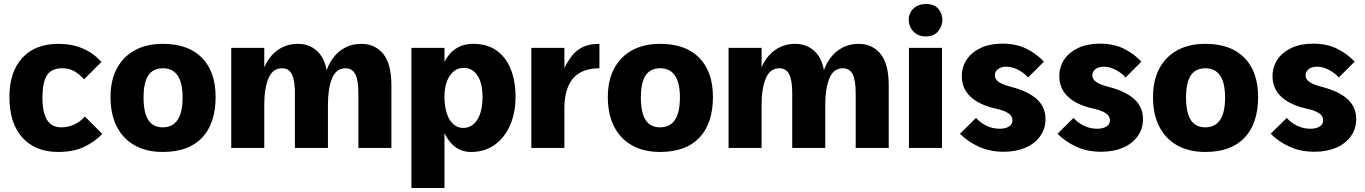

<svg xmlns="http://www.w3.org/2000/svg" viewBox="-20 -739 6817 959"><path d="M491 -70Q451 -29 398 -4.5Q345 20 271 20Q157 20 92 -51.5Q27 -123 27 -255Q27 -380 91.5 -450Q156 -520 271 -520Q339 -520 392 -497.5Q445 -475 487 -430L400 -343Q374 -371 349 -384.5Q324 -398 291 -398Q236 -398 214 -362Q192 -326 192 -252Q192 -177 215 -140Q238 -103 287 -103Q320 -103 350.5 -117Q381 -131 404 -157Z M793 20Q713 20 654.5 -12Q596 -44 564 -105.5Q532 -167 532 -255Q532 -338 564 -397.5Q596 -457 654.5 -488.5Q713 -520 793 -520Q921 -520 989 -450Q1057 -380 1057 -255Q1057 -123 989.5 -51.5Q922 20 793 20ZM793 -103Q842 -103 867 -140Q892 -177 892 -252Q892 -326 867 -362Q842 -398 794 -398Q744 -398 720.5 -362Q697 -326 697 -252Q697 -177 720.5 -140Q744 -103 793 -103Z M1135 -500H1300V0H1135ZM1453 -274Q1453 -339 1437.5 -368.5Q1422 -398 1389 -398Q1342 -398 1321 -347.5Q1300 -297 1300 -217L1287 -280L1285 -356Q1297 -408 1323 -444.5Q1349 -481 1385.5 -500.5Q1422 -520 1467 -520Q1536 -520 1577 -470Q1618 -420 1618 -312V0H1453ZM1770 -274Q1770 -339 1754.5 -368.5Q1739 -398 1706 -398Q1659 -398 1638.5 -347.5Q1618 -297 1618 -217L1604 -280L1602 -356Q1614 -408 1640 -444.5Q1666 -481 1702.5 -500.5Q1739 -520 1784 -520Q1853 -520 1894 -470Q1935 -420 1935 -312V0H1770Z M2035 -500H2200V200H2035ZM2333 20Q2280 20 2243 -14Q2206 -48 2186.5 -110Q2167 -172 2167 -255Q2167 -339 2187 -398Q2207 -457 2246.5 -488.5Q2286 -520 2344 -520Q2414 -520 2461 -486Q2508 -452 2531.5 -392.5Q2555 -333 2555 -255Q2555 -177 2528.5 -115Q2502 -53 2452 -16.5Q2402 20 2333 20ZM2293 -100Q2338 -100 2364 -141Q2390 -182 2390 -255Q2390 -323 2365 -361.5Q2340 -400 2296 -400Q2267 -400 2245.5 -382Q2224 -364 2212 -332Q2200 -300 2200 -256Q2200 -209 2211.5 -173.5Q2223 -138 2244 -119Q2265 -100 2293 -100Z M2634 -500H2799V-399Q2817 -436 2839 -463Q2861 -490 2893.5 -505Q2926 -520 2974 -520V-398Q2927 -398 2893.5 -384Q2860 -370 2839.5 -344Q2819 -318 2809 -281.5Q2799 -245 2799 -199V0H2634Z M3277 20Q3197 20 3138.5 -12Q3080 -44 3048 -105.5Q3016 -167 3016 -255Q3016 -338 3048 -397.5Q3080 -457 3138.5 -488.5Q3197 -520 3277 -520Q3405 -520 3473 -450Q3541 -380 3541 -255Q3541 -123 3473.5 -51.5Q3406 20 3277 20ZM3277 -103Q3326 -103 3351 -140Q3376 -177 3376 -252Q3376 -326 3351 -362Q3326 -398 3278 -398Q3228 -398 3204.5 -362Q3181 -326 3181 -252Q3181 -177 3204.5 -140Q3228 -103 3277 -103Z M3619 -500H3784V0H3619ZM3937 -274Q3937 -339 3921.5 -368.5Q3906 -398 3873 -398Q3826 -398 3805 -347.5Q3784 -297 3784 -217L3771 -280L3769 -356Q3781 -408 3807 -444.5Q3833 -481 3869.5 -500.5Q3906 -520 3951 -520Q4020 -520 4061 -470Q4102 -420 4102 -312V0H3937ZM4254 -274Q4254 -339 4238.5 -368.5Q4223 -398 4190 -398Q4143 -398 4122.5 -347.5Q4102 -297 4102 -217L4088 -280L4086 -356Q4098 -408 4124 -444.5Q4150 -481 4186.5 -500.5Q4223 -520 4268 -520Q4337 -520 4378 -470Q4419 -420 4419 -312V0H4254Z M4520 -500H4685V0H4520ZM4519 -639Q4518 -658 4527.5 -676.5Q4537 -695 4556.5 -707Q4576 -719 4605 -719Q4646 -719 4666.5 -695Q4687 -671 4687 -640Q4687 -609 4666 -583Q4645 -557 4604 -557Q4576 -557 4557 -569.5Q4538 -582 4528.5 -601Q4519 -620 4519 -639Z M4855 -150Q4875 -127 4906 -111.5Q4937 -96 4973 -96Q5002 -96 5019.5 -107Q5037 -118 5037 -138Q5037 -160 5015.5 -174Q4994 -188 4952 -197Q4871 -215 4827.5 -256Q4784 -297 4784 -358Q4784 -405 4808.5 -441.5Q4833 -478 4878.5 -499.5Q4924 -521 4986 -521Q5055 -521 5106 -496Q5157 -471 5194 -431L5115 -352Q5095 -375 5065 -390.5Q5035 -406 5006 -406Q4980 -406 4964.5 -393.5Q4949 -381 4949 -363Q4949 -343 4968.5 -329.5Q4988 -316 5031 -305Q5116 -283 5159 -243.5Q5202 -204 5202 -144Q5202 -95 5175 -58Q5148 -21 5101.5 -1Q5055 19 4993 19Q4924 19 4868.5 -6.5Q4813 -32 4775 -71Z M5342 -150Q5362 -127 5393 -111.5Q5424 -96 5460 -96Q5489 -96 5506.5 -107Q5524 -118 5524 -138Q5524 -160 5502.5 -174Q5481 -188 5439 -197Q5358 -215 5314.5 -256Q5271 -297 5271 -358Q5271 -405 5295.5 -441.5Q5320 -478 5365.5 -499.5Q5411 -521 5473 -521Q5542 -521 5593 -496Q5644 -471 5681 -431L5602 -352Q5582 -375 5552 -390.5Q5522 -406 5493 -406Q5467 -406 5451.5 -393.5Q5436 -381 5436 -363Q5436 -343 5455.5 -329.5Q5475 -316 5518 -305Q5603 -283 5646 -243.5Q5689 -204 5689 -144Q5689 -95 5662 -58Q5635 -21 5588.5 -1Q5542 19 5480 19Q5411 19 5355.5 -6.5Q5300 -32 5262 -71Z M6000 20Q5920 20 5861.5 -12Q5803 -44 5771 -105.5Q5739 -167 5739 -255Q5739 -338 5771 -397.5Q5803 -457 5861.5 -488.5Q5920 -520 6000 -520Q6128 -520 6196 -450Q6264 -380 6264 -255Q6264 -123 6196.5 -51.5Q6129 20 6000 20ZM6000 -103Q6049 -103 6074 -140Q6099 -177 6099 -252Q6099 -326 6074 -362Q6049 -398 6001 -398Q5951 -398 5927.5 -362Q5904 -326 5904 -252Q5904 -177 5927.5 -140Q5951 -103 6000 -103Z M6407 -150Q6427 -127 6458 -111.5Q6489 -96 6525 -96Q6554 -96 6571.5 -107Q6589 -118 6589 -138Q6589 -160 6567.5 -174Q6546 -188 6504 -197Q6423 -215 6379.5 -256Q6336 -297 6336 -358Q6336 -405 6360.5 -441.5Q6385 -478 6430.5 -499.5Q6476 -521 6538 -521Q6607 -521 6658 -496Q6709 -471 6746 -431L6667 -352Q6647 -375 6617 -390.5Q6587 -406 6558 -406Q6532 -406 6516.5 -393.5Q6501 -381 6501 -363Q6501 -343 6520.5 -329.5Q6540 -316 6583 -305Q6668 -283 6711 -243.5Q6754 -204 6754 -144Q6754 -95 6727 -58Q6700 -21 6653.5 -1Q6607 19 6545 19Q6476 19 6420.5 -6.5Q6365 -32 6327 -71Z"/></svg>

Font: Moderustic
Style: Bold
Weight: 700
Designer: Tural Alisoy
Foundry: TAFT Foundry
Version: Version 2.120